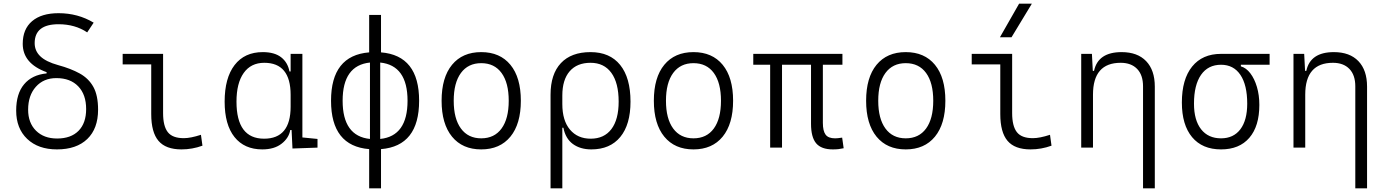

<svg xmlns="http://www.w3.org/2000/svg" viewBox="-20 -815 7657 1060"><path d="M294.4 9.8Q190.9 9.8 130.1 -48.1Q69.3 -106 69.3 -204.6Q69.3 -297.4 113 -349.6Q156.7 -401.9 237.3 -409.7V-416.5Q105.5 -464.4 105.5 -573.2Q105.5 -654.3 157.2 -698.2Q209 -742.2 303.2 -742.2Q410.2 -742.2 497.1 -689.9L461.4 -636.2Q394.5 -681.2 303.2 -681.2Q171.4 -681.2 171.4 -576.7Q171.4 -534.2 202.6 -504.2Q233.9 -474.1 300.8 -455.6Q371.1 -436.5 420.4 -409.2Q469.7 -381.8 495.6 -335Q521.5 -288.1 521.5 -209.5Q521.5 -105 461.9 -47.6Q402.3 9.8 294.4 9.8ZM295.4 -50.3Q371.6 -50.3 413.6 -92.8Q455.6 -135.3 455.6 -212.9Q455.6 -293 411.9 -338.4Q368.2 -383.8 291 -383.8Q220.7 -383.8 178 -335.9Q135.3 -288.1 135.3 -209.5Q135.3 -136.7 178.7 -93.5Q222.2 -50.3 295.4 -50.3Z M981.9 9.8Q895 9.8 855 -37.4Q814.9 -84.5 814.9 -185.5V-459.5H657.2V-517.6H880.4V-190.4Q880.4 -119.1 906.2 -85.7Q932.1 -52.2 994.6 -52.2Q1032.2 -52.2 1089.4 -70.8L1097.7 -10.7Q1041.5 9.8 981.9 9.8Z M1428.2 9.8Q1329.1 9.8 1274.7 -58.3Q1220.2 -126.5 1220.2 -253.9Q1220.2 -384.3 1275.1 -455.8Q1330.1 -527.3 1430.7 -527.3Q1495.6 -527.3 1532.2 -498.8Q1568.8 -470.2 1578.1 -420.4H1584.5V-517.6H1649.4V-56.2L1732.9 -47.9V0L1594.7 4.9L1589.8 -97.2H1582.5Q1574.7 -52.7 1534.4 -21.5Q1494.1 9.8 1428.2 9.8ZM1584.5 -226.1V-291.5Q1584.5 -468.3 1439 -468.3Q1365.2 -468.3 1325.4 -412.1Q1285.6 -356 1285.6 -253.9Q1285.6 -49.3 1438 -49.3Q1584.5 -49.3 1584.5 -226.1Z M2018.1 224.6V8.3Q1807.6 -8.8 1807.6 -258.8Q1807.6 -508.8 2018.1 -525.9V-732.4H2083.5V-525.9Q2293.9 -508.8 2293.9 -258.8Q2293.9 -8.8 2083.5 8.3V224.6ZM2079.1 -469.7V-47.9Q2230 -63.5 2230 -258.8Q2230 -454.1 2079.1 -469.7ZM2022.5 -47.9V-469.7Q1871.6 -454.1 1871.6 -258.8Q1871.6 -63.5 2022.5 -47.9Z M2636.7 9.8Q2533.2 9.8 2475.6 -60.5Q2418 -130.9 2418 -258.8Q2418 -387.2 2475.6 -457.3Q2533.2 -527.3 2636.7 -527.3Q2740.2 -527.3 2797.9 -457.3Q2855.5 -387.2 2855.5 -258.8Q2855.5 -130.9 2797.9 -60.5Q2740.2 9.8 2636.7 9.8ZM2636.7 -51.3Q2709.5 -51.3 2749 -105.5Q2788.6 -159.7 2788.6 -258.8Q2788.6 -357.9 2749 -412.1Q2709.5 -466.3 2636.7 -466.3Q2564.5 -466.3 2524.7 -412.1Q2484.9 -357.9 2484.9 -258.8Q2484.9 -159.7 2524.7 -105.5Q2564.5 -51.3 2636.7 -51.3Z M3244.6 9.8Q3183.6 9.8 3142.8 -20Q3102.1 -49.8 3090.3 -109.9H3084.5V224.6H3019.5V-292Q3019.5 -405.8 3076.7 -466.6Q3133.8 -527.3 3240.2 -527.3Q3346.7 -527.3 3403.8 -456.5Q3460.9 -385.7 3460.9 -253.9Q3460.9 -127.4 3404.5 -58.8Q3348.1 9.8 3244.6 9.8ZM3084.5 -240.7Q3084.5 -149.4 3126.7 -99.4Q3168.9 -49.3 3241.2 -49.3Q3315.4 -49.3 3355.5 -102.3Q3395.5 -155.3 3395.5 -253.9Q3395.5 -357.4 3355.2 -412.8Q3314.9 -468.3 3240.2 -468.3Q3165.5 -468.3 3125 -421.4Q3084.5 -374.5 3084.5 -287.6Z M3808.6 9.8Q3705.1 9.8 3647.5 -60.5Q3589.8 -130.9 3589.8 -258.8Q3589.8 -387.2 3647.5 -457.3Q3705.1 -527.3 3808.6 -527.3Q3912.1 -527.3 3969.7 -457.3Q4027.3 -387.2 4027.3 -258.8Q4027.3 -130.9 3969.7 -60.5Q3912.1 9.8 3808.6 9.8ZM3808.6 -51.3Q3881.3 -51.3 3920.9 -105.5Q3960.4 -159.7 3960.4 -258.8Q3960.4 -357.9 3920.9 -412.1Q3881.3 -466.3 3808.6 -466.3Q3736.3 -466.3 3696.5 -412.1Q3656.7 -357.9 3656.7 -258.8Q3656.7 -159.7 3696.5 -105.5Q3736.3 -51.3 3808.6 -51.3Z M4577.6 9.8Q4514.2 9.8 4485.8 -23.9Q4457.5 -57.6 4457.5 -131.8V-457.5H4297.4V0H4231.9V-457.5H4138.7V-517.6H4630.9V-457.5H4522.9V-136.7Q4522.9 -91.8 4538.1 -71.5Q4553.2 -51.3 4590.3 -51.3Q4597.2 -51.3 4606.4 -52.2Q4615.7 -53.2 4629.4 -55.2L4637.7 3.4Q4622.6 6.8 4609.1 8.3Q4595.7 9.8 4577.6 9.8Z M4980.5 9.8Q4877 9.8 4819.3 -60.5Q4761.7 -130.9 4761.7 -258.8Q4761.7 -387.2 4819.3 -457.3Q4877 -527.3 4980.5 -527.3Q5084 -527.3 5141.6 -457.3Q5199.2 -387.2 5199.2 -258.8Q5199.2 -130.9 5141.6 -60.5Q5084 9.8 4980.5 9.8ZM4980.5 -51.3Q5053.2 -51.3 5092.8 -105.5Q5132.3 -159.7 5132.3 -258.8Q5132.3 -357.9 5092.8 -412.1Q5053.2 -466.3 4980.5 -466.3Q4908.2 -466.3 4868.4 -412.1Q4828.6 -357.9 4828.6 -258.8Q4828.6 -159.7 4868.4 -105.5Q4908.2 -51.3 4980.5 -51.3Z M5669.4 9.8Q5582.5 9.8 5542.5 -37.4Q5502.4 -84.5 5502.4 -185.5V-459.5H5344.7V-517.6H5567.9V-190.4Q5567.9 -119.1 5593.8 -85.7Q5619.6 -52.2 5682.1 -52.2Q5719.7 -52.2 5776.9 -70.8L5785.2 -10.7Q5729 9.8 5669.4 9.8ZM5500.5 -609.4 5606.4 -794.9H5676.8L5564.5 -609.4Z M6290.5 224.6V-338.4Q6290.5 -400.9 6257.8 -434.6Q6225.1 -468.3 6167 -468.3Q6014.2 -468.3 6014.2 -292.5V0H5949.2V-517.6H6008.3L6013.2 -423.8H6020Q6042 -527.3 6172.4 -527.3Q6259.8 -527.3 6307.6 -477.5Q6355.5 -427.7 6355.5 -336.9V224.6Z M6721.2 9.8Q6617.7 9.8 6561.3 -57.9Q6504.9 -125.5 6504.9 -249Q6504.9 -377.4 6561.5 -447.5Q6618.2 -517.6 6721.2 -517.6H6989.3V-457.5H6830.6V-448.7Q6859.9 -440.4 6882.8 -410.4Q6905.8 -380.4 6919.2 -335.2Q6932.6 -290 6932.6 -235.8Q6932.6 -118.2 6877.4 -54.2Q6822.3 9.8 6721.2 9.8ZM6721.2 -51.3Q6790 -51.3 6827.9 -101.3Q6865.7 -151.4 6865.7 -242.7Q6865.7 -345.7 6828.1 -401.6Q6790.5 -457.5 6721.2 -457.5Q6649.4 -457.5 6610.6 -401.6Q6571.8 -345.7 6571.8 -242.7Q6571.8 -151.4 6611.1 -101.3Q6650.4 -51.3 6721.2 -51.3Z M7462.4 224.6V-338.4Q7462.4 -400.9 7429.7 -434.6Q7397 -468.3 7338.9 -468.3Q7186 -468.3 7186 -292.5V0H7121.1V-517.6H7180.2L7185.1 -423.8H7191.9Q7213.9 -527.3 7344.2 -527.3Q7431.6 -527.3 7479.5 -477.5Q7527.3 -427.7 7527.3 -336.9V224.6Z"/></svg>

Font: Cascadia Mono PL Light
Style: Regular
Weight: 300
Monospace: yes
Designer: Aaron Bell
Foundry: Saja Typeworks
Version: Version 2404.023; ttfautohint (v1.8.4)